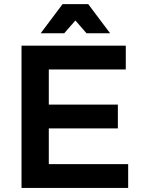

<svg xmlns="http://www.w3.org/2000/svg" viewBox="-20 -925 701 945"><path d="M351.1 -824.2 295.9 -761.2H180.2L288.1 -904.8H414.1L522 -761.2H405.8ZM220.2 -117.2H610.8V0H85.9V-700.2H599.1V-583H220.2V-410.2H560.1V-293H220.2Z"/></svg>

Font: Montserrat-Arabic Medium
Style: Regular
Weight: 500
Designer: Mohamed Gaber
Foundry: Kief Type Foundry
Version: Version 5.008;PS 005.008;hotconv 1.0.88;makeotf.lib2.5.64775